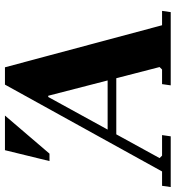

<svg xmlns="http://www.w3.org/2000/svg" viewBox="-31 -723 710 776"><g transform="rotate(-90 324.0 -335.0)"><path d="M161 0H-44L-39 -35H19L370 -670H440L610 -35H668L663 0H367L372 -35H431L441 -45L325 -495H320L73 -45L83 -35H166ZM161 -255H487L482 -220H156ZM245 -670 91 -490H61L105 -670Z"/></g></svg>

Font: Brygada 1918
Style: Bold Italic
Weight: 700
Italic angle: -8°
Designer: Mateusz Machalski | Borys Kosmynka | Przemek Hoffer
Foundry: NIEPODLEGLA 2018
Version: Version 3.006